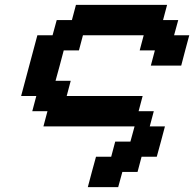

<svg xmlns="http://www.w3.org/2000/svg" viewBox="-20 -645 799 790"><path d="M341.3 125H466.3L483.4 62.5H545.9L562.5 0H625Q630.9 -21 642.1 -62.5Q653.3 -104 658.7 -125H596.2L612.8 -187.5H550.3L566.9 -250H254.4L271 -312.5H208.5Q214.4 -333 225.6 -375Q236.8 -417 242.2 -437.5H304.7L321.3 -500H571.3L554.7 -437.5H617.2L600.6 -375H725.6Q731 -395.5 741.9 -437.3Q752.9 -479 758.8 -500H696.3L713.4 -562.5H650.9L667.5 -625H292.5L275.9 -562.5H213.4L196.3 -500H133.8Q122.6 -458 100.3 -375Q78.1 -292 66.9 -250H129.4L112.8 -187.5H175.3L158.7 -125H533.7L516.6 -62.5H454.1L437.5 0H375Q369.1 21 357.9 62.5Q346.7 104 341.3 125Z"/></svg>

Font: Faithful 32x
Style: Oblique
Weight: 400
Foundry: Faithful Resource Pack
Version: Version 1.0; January 27, 2023